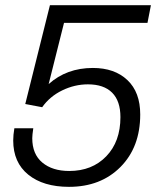

<svg xmlns="http://www.w3.org/2000/svg" viewBox="-20 -706 610 738"><path d="M245.1 12.2Q146.5 12.2 88.6 -34.7Q30.8 -81.5 30.8 -166Q30.8 -187.5 35.2 -212.9H107.9Q104 -186.5 104 -174.8Q104 -113.3 142.8 -81.1Q181.6 -48.8 246.1 -48.8Q334 -48.8 388.4 -105.2Q442.9 -161.6 442.9 -255.9Q442.9 -317.9 410.9 -349.9Q378.9 -381.8 317.9 -381.8Q267.1 -381.8 219.2 -358.6Q171.4 -335.4 142.1 -293.9L77.1 -306.2L171.9 -686H560.1L546.9 -618.2H226.1L167 -382.8Q236.3 -444.8 336.9 -444.8Q420.4 -444.8 469.7 -398.2Q519 -351.6 519 -266.1Q519 -140.6 443.1 -64.2Q367.2 12.2 245.1 12.2Z"/></svg>

Font: Archivo Light
Style: Italic
Weight: 300
Italic angle: -10°
Designer: Hector Gatti
Foundry: Omnibus-Type
Version: Version 2.001